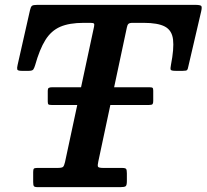

<svg xmlns="http://www.w3.org/2000/svg" viewBox="-20 -770 850 790"><path d="M194.5 -411Q184.5 -411 180.5 -408.2Q176.5 -405.5 176.5 -397V-353Q176.5 -343.5 179 -340.8Q181.5 -338 193.5 -338H592.5Q605 -338 607.8 -341.8Q610.5 -345.5 610.5 -354.5V-397Q610.5 -406 607.8 -408.5Q605 -411 594 -411ZM116.5 -21Q116.5 -8 119.5 -4Q122.5 0 135 0H475.5Q492 0 497 -3.8Q502 -7.5 502 -25V-56.5Q502 -70.5 499 -74.8Q496 -79 482 -79H405.5Q385 -79 383 -84.5Q381 -90 384.5 -105.5L502 -657Q504 -667.5 508.5 -671.8Q513 -676 526 -676H571Q630 -676 658.8 -660.5Q687.5 -645 692 -607.5Q696.5 -570 683.5 -503.5Q680.5 -488.5 682.2 -483.5Q684 -478.5 703.5 -478.5H732Q747 -478.5 750 -482Q753 -485.5 755 -497L807.5 -722Q812 -741 808 -745.5Q804 -750 782 -750H133.5Q116.5 -750 111.5 -746Q106.5 -742 103.5 -728.5L52.5 -503Q49.5 -490.5 51 -484.5Q52.5 -478.5 69.5 -478.5H98Q113 -478.5 117 -484.2Q121 -490 124.5 -501.5Q143 -567.5 166.8 -605.5Q190.5 -643.5 227.8 -659.8Q265 -676 324.5 -676H351.5Q364 -676 366.5 -673Q369 -670 367 -660.5L247.5 -103Q244 -87.5 239.2 -83.2Q234.5 -79 215.5 -79H132.5Q122 -79 119.2 -75.8Q116.5 -72.5 116.5 -62Z"/></svg>

Font: Besley SemiBold
Style: Italic
Weight: 600
Italic angle: -13°
Designer: Owen Earl
Foundry: indestructible type*
Version: Version 2.001